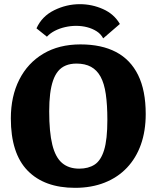

<svg xmlns="http://www.w3.org/2000/svg" viewBox="-20 -881 751 921"><path d="M363 -861Q421 -861 474 -837.5Q527 -814 555 -766L475 -697Q464 -718 443.5 -731Q423 -744 398 -750.5Q373 -757 345 -757Q319 -757 292.5 -751Q266 -745 243.5 -733.5Q221 -722 205 -705L155 -745Q181 -803 240 -832Q299 -861 363 -861ZM340 20Q193 20 112.5 -62.5Q32 -145 32 -313Q32 -419 72.5 -499Q113 -579 188 -623.5Q263 -668 366 -668Q467 -668 536.5 -631.5Q606 -595 642.5 -521Q679 -447 679 -334Q679 -253 656 -188Q633 -123 589 -76.5Q545 -30 482 -5Q419 20 340 20ZM360 -72Q404 -72 434 -91.5Q464 -111 479.5 -161.5Q495 -212 495 -306Q495 -378 487.5 -429.5Q480 -481 462.5 -513Q445 -545 416.5 -560.5Q388 -576 347 -576Q318 -576 296 -567Q274 -558 259 -540Q244 -522 234.5 -494.5Q225 -467 220.5 -430.5Q216 -394 216 -347Q216 -247 231 -186.5Q246 -126 278 -99Q310 -72 360 -72Z"/></svg>

Font: Faustina Light ExtraBold
Style: Regular
Weight: 800
Version: Version 1.200